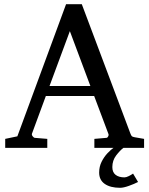

<svg xmlns="http://www.w3.org/2000/svg" viewBox="-20 -707 714 918"><path d="M668.9 0H431.2V-43L488.8 -47.9Q493.7 -47.9 497.1 -54.7Q500.5 -61.5 499 -64.9L430.2 -248H199.2L132.8 -67.9Q130.9 -62 136.5 -54.9Q142.1 -47.9 147 -47.9L206.1 -43V0H4.9V-43L63 -55.2L295.9 -687H371.1L603 -69.8Q606.9 -59.6 609.9 -56.2Q612.8 -52.7 624 -50.8L668.9 -43ZM412.1 -295.9 314 -558.1 216.8 -295.9ZM640.1 163.1Q622.1 172.4 596.4 181.6Q570.8 190.9 554.2 190.9Q507.8 190.9 481 172.4Q454.1 153.8 454.1 118.2Q454.1 89.8 465.8 66.4Q477.5 43 493.9 25.6Q510.3 8.3 523.9 -1H571.3Q554.2 11.7 535.6 35.9Q517.1 60.1 517.1 91.8Q517.1 116.7 532.7 128.9Q548.3 141.1 575.2 141.1Q583.5 141.1 595.7 135Q607.9 128.9 616.2 123Z"/></svg>

Font: Charis
Style: Regular
Weight: 400
Designer: Walt Agee, Miriam Martin, Annie Olsen, Victor Gaultney, Lorna Priest, Alan Ward, Bob Hallissy, Martin Hosken, Sharon Cor
Foundry: SIL Global
Version: Version 7.000